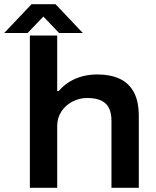

<svg xmlns="http://www.w3.org/2000/svg" viewBox="-74 -893 744 913"><path d="M68 0V-724H198V-460H205Q228 -487 257 -504.5Q286 -522 319.5 -530.5Q353 -539 389 -539Q451 -539 495 -518.5Q539 -498 562.5 -454.5Q586 -411 586 -341V0H456V-318Q456 -349 448 -370Q440 -391 425 -403.5Q410 -416 388.5 -421.5Q367 -427 341 -427Q303 -427 270.5 -410Q238 -393 218 -363Q198 -333 198 -293V0ZM-54 -736 76 -873H190L320 -736H207L102 -846H163L57 -736Z"/></svg>

Font: Archivo SemiExpanded SemiBold
Style: Regular
Weight: 600
Width: 6
Designer: Hector Gatti
Foundry: Omnibus-Type
Version: Version 2.001